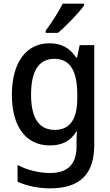

<svg xmlns="http://www.w3.org/2000/svg" viewBox="-20 -786 603 1051"><path d="M230 -618V-606H297C342 -643 414 -718 440 -756V-766H323C301 -721 263 -662 230 -618ZM255 245C421 245 496 164 496 7V-539H416L402 -471H397C360 -526 314 -549 250 -549C123 -549 45 -443 45 -267C45 -93 122 10 252 10C316 10 363 -10 398 -66H401C399 -42 399 -22 399 -5V15C399 107 357 161 253 161C200 161 131 147 76 117V209C129 232 190 245 255 245ZM280 -75C191 -75 150 -143 150 -268C150 -394 190 -464 278 -464C359 -464 403 -405 403 -268V-248C403 -128 359 -75 280 -75Z"/></svg>

Font: Noto Sans Mono SemiCondensed Medium
Style: Regular
Weight: 500
Width: 4
Designer: Monotype Design Team
Foundry: Monotype Imaging Inc.
Version: Version 2.014